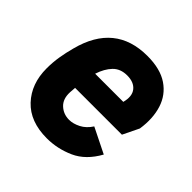

<svg xmlns="http://www.w3.org/2000/svg" viewBox="-142 -648 786 786"><g transform="rotate(45 251.0 -255.0)"><path d="M231 10Q134 10 81 -46.5Q28 -103 28 -192Q28 -227 33.5 -260.5Q39 -294 48 -327Q98 -520 284 -520Q359 -520 404 -489.5Q449 -459 465.5 -406.5Q482 -354 472 -288L438 -218H167Q166 -205 165 -191Q163 -151 186 -129.5Q209 -108 242 -108Q265 -108 290.5 -121Q316 -134 334 -162L443 -108Q406 -41 349 -15.5Q292 10 231 10ZM282 -405Q243 -405 220 -381Q197 -357 184 -317H347Q358 -359 339.5 -382Q321 -405 282 -405Z"/></g></svg>

Font: Finlandica
Style: Bold Italic
Weight: 700
Italic angle: -8°
Designer: Niklas Ekholm, Juho Hiilivirta, Jaakko Suomalainen
Foundry: Helsinki Type Studio
Version: Version 1.064; ttfautohint (v1.8.4.7-5d5b)